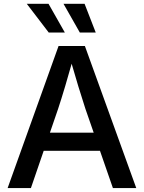

<svg xmlns="http://www.w3.org/2000/svg" viewBox="-20 -963 737 983"><path d="M19 0 279.8 -727.5H414.6L677.7 0H558.1L417 -406.7Q400.4 -457 380.6 -522.2Q360.8 -587.4 334 -680.2H359.4Q333 -586.9 313.5 -521Q293.9 -455.1 277.8 -406.7L138.2 0ZM161.6 -190.9V-283.7H535.2V-190.9ZM388.7 -796.4 305.2 -943.4H413.1L470.2 -796.4ZM229.5 -796.4 117.2 -943.4H228.5L312 -796.4Z"/></svg>

Font: Inter 20pt Medium
Style: Regular
Weight: 500
Version: Version 4.001;git-66647c0bb